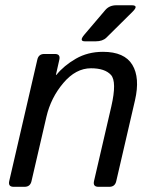

<svg xmlns="http://www.w3.org/2000/svg" viewBox="-20 -721 591 741"><path d="M308.1 -561.5Q283.7 -561.5 305.7 -587.4L386.7 -682.6Q402.3 -700.7 429.2 -700.7H488.3Q517.1 -700.7 491.2 -675.3L390.6 -575.7Q376 -561.5 349.1 -561.5ZM32.7 0Q10.7 0 15.6 -22L124 -490.7Q128.9 -512.7 150.9 -512.7H191.9Q213.9 -512.7 209 -490.7L195.8 -432.1H197.8Q226.6 -467.8 272.7 -494.4Q318.8 -521 377.4 -521Q460.4 -521 490.7 -470.9Q521 -420.9 501 -334L428.7 -22Q423.8 0 401.9 0H359.9Q337.9 0 342.8 -22L409.7 -310.5Q431.6 -406.2 408.2 -431.9Q384.8 -457.5 331.1 -457.5Q272.5 -457.5 224.4 -400.6Q176.3 -343.8 159.2 -270.5L101.6 -22Q96.7 0 74.7 0Z"/></svg>

Font: Istok Web
Style: BoldItalic
Weight: 700
Italic angle: -13°
Designer: Andrey V. Panov
Foundry: Andrey V. Panov
Version: Version 1.0.2g